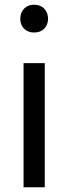

<svg xmlns="http://www.w3.org/2000/svg" viewBox="-20 -795 291 815"><path d="M184 -715Q184 -690 168 -673.5Q152 -657 125 -657Q98 -657 82 -673.5Q66 -690 66 -715Q66 -741 82 -758Q98 -775 125 -775Q152 -775 168 -758Q184 -741 184 -715ZM170 0H80V-527H170Z"/></svg>

Font: Fira Sans Condensed
Style: Regular
Weight: 400
Width: 3
Designer: bBox Type GmbH & Carrois Corporate GbR & Edenspiekermann AG
Foundry: bBox Type GmbH & Carrois Corporate GbR & Edenspiekermann AG
Version: Version 4.301